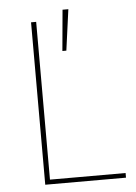

<svg xmlns="http://www.w3.org/2000/svg" viewBox="-53 -781 581 822"><g transform="rotate(-5 237.5 -370.0)"><path d="M108 0V-698H130V-20H455V0ZM248 -564H231L247 -740H272Z"/></g></svg>

Font: Plexus Sans Thin
Style: Regular
Weight: 250
Version: Version 2.001;PS 002.001;hotconv 1.0.70;makeotf.lib2.5.58329